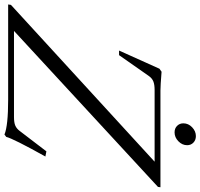

<svg xmlns="http://www.w3.org/2000/svg" viewBox="-96 -818 873 836"><g transform="rotate(90 340.0 -400.5)"><path d="M499 -724.6Q481.4 -724.6 470.5 -735.6Q459.5 -746.6 459.5 -762.7Q459.5 -784.7 476.6 -801Q493.7 -817.4 515.1 -817.4Q532.2 -817.4 543.5 -806.6Q554.7 -795.9 554.7 -779.3Q554.7 -757.8 537.6 -741.2Q520.5 -724.6 499 -724.6ZM508.3 16.1Q469.7 0 356.4 0H-58.1L-56.2 -12.2L626.5 -637.7H314Q292 -637.7 278.1 -632.6Q264.2 -627.4 253.9 -613.3L162.6 -482.9H142.6L221.7 -658.7L234.9 -668Q294.4 -663.1 316.9 -663.1H737.8L736.3 -652.3L57.1 -25.4H432.1Q456.1 -25.4 469.2 -31Q482.4 -36.6 492.7 -50.3L581.5 -166.5L604 -162.1Q525.9 -22 518.6 8.3Z"/></g></svg>

Font: Elstob Light
Style: Italic
Weight: 300
Italic angle: -20°
Designer: Peter S. Baker
Version: Version 1.015